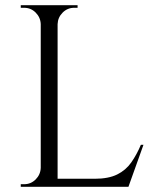

<svg xmlns="http://www.w3.org/2000/svg" viewBox="-20 -720 602 740"><path d="M202 -700V0H137V-700ZM472 -31V0H199V-31ZM533 -162 475 0H309L345 -31Q398 -31 431.5 -47.5Q465 -64 486 -94Q507 -124 523 -162ZM140 -73V0H60V-10Q60 -10 66.5 -10Q73 -10 73 -10Q99 -10 117.5 -28.5Q136 -47 137 -73ZM140 -627H137Q136 -653 117.5 -671.5Q99 -690 73 -690Q73 -690 66.5 -690Q60 -690 60 -690V-700H140ZM199 -627V-700H279V-690Q278 -690 272 -690Q266 -690 266 -690Q240 -690 221.5 -671.5Q203 -653 202 -627Z"/></svg>

Font: Cinzel
Style: Regular
Weight: 400
Designer: Natanael Gama
Version: Version 2.000